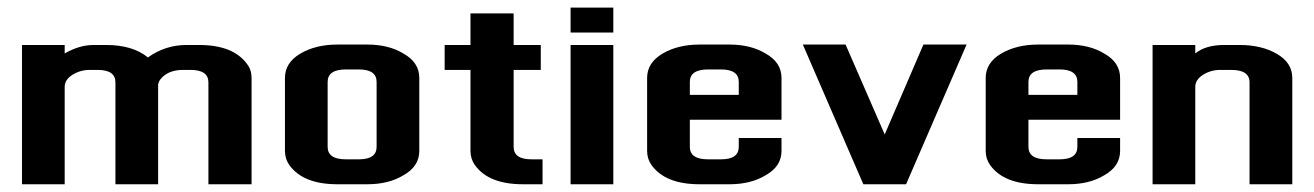

<svg xmlns="http://www.w3.org/2000/svg" viewBox="-20 -476 3395 496"><path d="M278.2 -263.2Q278.2 -295.4 232.2 -295.4H211.5Q187.4 -295.4 167.2 -282.8Q147.1 -270.1 147.1 -251.7V0H36.8V-359.8H147.1V-337.9Q185.1 -359.8 221.8 -359.8H254Q323 -359.8 362.1 -327.6Q406.9 -359.8 462.1 -359.8H494.3Q582.8 -359.8 618.4 -310.3Q629.9 -295.4 629.9 -274.7V0H518.4V-263.2Q518.4 -295.4 472.4 -295.4H452.9Q414.9 -295.4 395.4 -272.4Q389.7 -265.5 388.5 -257.5V0H278.2Z M906.9 -64.4Q952.9 -64.4 952.9 -96.6V-264.4Q952.9 -296.6 906.9 -296.6H873.6Q826.4 -296.6 826.4 -264.4V-96.6Q826.4 -64.4 873.6 -64.4ZM716.1 -274.7Q716.1 -313.8 755.7 -337.4Q795.4 -360.9 851.7 -360.9H928.7Q983.9 -360.9 1021.8 -337.9Q1063.2 -314.9 1063.2 -274.7V-86.2Q1063.2 -46 1021.8 -23Q983.9 0 928.7 0H851.7Q763.2 0 727.6 -49.4Q716.1 -65.5 716.1 -86.2Z M1306.9 -96.6Q1306.9 -64.4 1352.9 -64.4H1381.6V0H1331Q1242.5 0 1206.9 -49.4Q1195.4 -65.5 1195.4 -86.2V-295.4H1128.7V-359.8H1195.4V-441.4H1306.9V-359.8H1377V-295.4H1306.9Z M1564.4 -456.3V-392H1454V-456.3ZM1454 -359.8H1564.4V0H1454Z M1809.2 -296.6Q1762.1 -296.6 1762.1 -264.4V-231H1888.5V-264.4Q1888.5 -296.6 1842.5 -296.6ZM1842.5 -64.4Q1888.5 -64.4 1888.5 -96.6V-119.5H1998.9V-86.2Q1998.9 -46 1957.5 -23Q1919.5 0 1864.4 0H1787.4Q1698.9 0 1663.2 -49.4Q1651.7 -65.5 1651.7 -86.2V-274.7Q1651.7 -313.8 1691.4 -337.4Q1731 -360.9 1787.4 -360.9H1864.4Q1919.5 -360.9 1957.5 -337.9Q1998.9 -314.9 1998.9 -274.7V-166.7H1762.1V-96.6Q1762.1 -64.4 1809.2 -64.4Z M2210.3 0 2054 -360.9H2164.4L2265.5 -128.7L2365.5 -360.9H2477L2320.7 0Z M2683.9 -296.6Q2636.8 -296.6 2636.8 -264.4V-231H2763.2V-264.4Q2763.2 -296.6 2717.2 -296.6ZM2717.2 -64.4Q2763.2 -64.4 2763.2 -96.6V-119.5H2873.6V-86.2Q2873.6 -46 2832.2 -23Q2794.3 0 2739.1 0H2662.1Q2573.6 0 2537.9 -49.4Q2526.4 -65.5 2526.4 -86.2V-274.7Q2526.4 -313.8 2566.1 -337.4Q2605.7 -360.9 2662.1 -360.9H2739.1Q2794.3 -360.9 2832.2 -337.9Q2873.6 -314.9 2873.6 -274.7V-166.7H2636.8V-96.6Q2636.8 -64.4 2683.9 -64.4Z M3208 -263.2Q3208 -295.4 3160.9 -295.4H3132.2Q3108 -295.4 3087.9 -282.8Q3067.8 -270.1 3067.8 -251.7V0H2957.5V-359.8H3067.8V-337.9Q3094.3 -359.8 3142.5 -359.8H3182.8Q3239.1 -359.8 3278.7 -336.8Q3318.4 -313.8 3318.4 -274.7V0H3208Z"/></svg>

Font: Dhurjati
Style: Regular
Weight: 400
Designer: Purushoth Kumar Guthula
Foundry: Andhrapradesh Society for Knowledge Networks
Version: Version 1.0.5; ttfautohint (v1.2.25-373a) -l 7 -r 28 -G 50 -